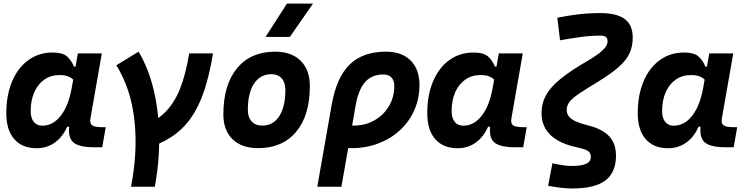

<svg xmlns="http://www.w3.org/2000/svg" viewBox="-20 -815 4142 1069"><path d="M310.5 -397Q262.7 -397 226.8 -371.8Q190.9 -346.7 170.9 -301.8Q150.9 -256.8 150.9 -196.3Q150.9 -157.7 168 -136.5Q185.1 -115.2 215.8 -115.2Q274.9 -115.2 318.1 -170.4Q361.3 -225.6 379.4 -325.7L413.6 -517.6H546.9L483.4 -154.8Q479 -129.4 491.7 -118.2Q504.4 -106.9 550.3 -106.9H568.8L549.3 4.9H504.9Q417.5 4.9 386.7 -23.7Q356 -52.2 366.7 -122.1L395 -109.4H338.4L364.3 -137.7Q341.8 -66.9 294.4 -28.3Q247.1 10.3 184.1 10.3Q103.5 10.3 59.3 -40.5Q15.1 -91.3 15.1 -184.1Q15.1 -285.6 47.4 -361.8Q79.6 -438 137.7 -480.2Q195.8 -522.5 272.9 -522.5Q328.6 -522.5 353.3 -500.7Q377.9 -479 391.6 -444.3H404.3L412.6 -340.8Q401.9 -355.5 390.9 -368.2Q379.9 -380.9 361.6 -388.9Q343.3 -397 310.5 -397Z M709.5 224.6Q747.6 28.8 728.5 -145.3Q709.5 -319.3 627.9 -451.7L751.5 -527.3Q806.6 -435.5 835.4 -315.2Q864.3 -194.8 866.2 -57.4Q868.2 80.1 842.3 224.6ZM786.1 15.1 756.8 -104Q840.3 -133.3 894.5 -185.3Q948.7 -237.3 981.4 -318.6Q1014.2 -399.9 1033.2 -517.6H1166Q1146 -396.5 1116.2 -307.9Q1086.4 -219.2 1042.2 -157Q998 -94.7 935.1 -53.2Q872.1 -11.7 786.1 15.1Z M1417 9.8Q1325.7 9.8 1274.7 -39.8Q1223.6 -89.4 1223.6 -177.7Q1223.6 -342.8 1299.8 -435.1Q1376 -527.3 1511.7 -527.3Q1603 -527.3 1654.1 -476.6Q1705.1 -425.8 1705.1 -335Q1705.1 -172.4 1629 -81.3Q1552.9 9.8 1417 9.8ZM1440.3 -115.7Q1501 -115.7 1534.9 -168.2Q1568.8 -220.7 1568.8 -314Q1568.8 -355.2 1548.4 -378.5Q1527.9 -401.9 1490.7 -401.9Q1429.1 -401.9 1394.5 -349.5Q1359.9 -297.1 1359.9 -203.6Q1359.9 -162.1 1381.1 -138.9Q1402.3 -115.7 1440.3 -115.7ZM1458.5 -609.4 1577.6 -794.9H1722.7L1593.8 -609.4Z M2128.9 -527.3Q2216.8 -527.3 2266.1 -478.3Q2315.4 -429.2 2315.4 -341.8Q2315.4 -266.6 2287.1 -202.4Q2258.8 -138.2 2207.5 -90.6Q2156.2 -43 2087.4 -16.6Q2018.6 9.8 1937.5 9.8Q1913.1 9.8 1888.9 7.1Q1864.7 4.4 1840.3 -0.5L1859.4 -127.9Q1886.2 -115.7 1948.2 -115.7Q2013.2 -115.7 2064.5 -144.8Q2115.7 -173.8 2145.5 -223.9Q2175.3 -273.9 2175.3 -336.9Q2175.3 -367.2 2159.2 -383.8Q2143.1 -400.4 2114.3 -400.4Q2050.8 -400.4 2013.4 -358.9Q1976.1 -317.4 1960.4 -229.5L1880.9 224.6H1746.6L1827.1 -233.9Q1854 -384.8 1927.2 -456.1Q2000.5 -527.3 2128.9 -527.3Z M2654.3 -397Q2606.4 -397 2570.6 -371.8Q2534.7 -346.7 2514.6 -301.8Q2494.6 -256.8 2494.6 -196.3Q2494.6 -157.7 2511.7 -136.5Q2528.8 -115.2 2559.6 -115.2Q2618.7 -115.2 2661.9 -170.4Q2705.1 -225.6 2723.1 -325.7L2757.3 -517.6H2890.6L2827.1 -154.8Q2822.8 -129.4 2835.4 -118.2Q2848.1 -106.9 2894 -106.9H2912.6L2893.1 4.9H2848.6Q2761.2 4.9 2730.5 -23.7Q2699.7 -52.2 2710.4 -122.1L2738.8 -109.4H2682.1L2708 -137.7Q2685.5 -66.9 2638.2 -28.3Q2590.8 10.3 2527.8 10.3Q2447.3 10.3 2403.1 -40.5Q2358.9 -91.3 2358.9 -184.1Q2358.9 -285.6 2391.1 -361.8Q2423.3 -438 2481.4 -480.2Q2539.6 -522.5 2616.7 -522.5Q2672.4 -522.5 2697 -500.7Q2721.7 -479 2735.4 -444.3H2748L2756.3 -340.8Q2745.6 -355.5 2734.6 -368.2Q2723.6 -380.9 2705.3 -388.9Q2687 -397 2654.3 -397Z M3166.5 234.4Q3139.6 234.4 3108.4 231Q3077.1 227.5 3031.7 219.7L3055.7 94.2Q3091.8 102.1 3117.4 105.5Q3143.1 108.9 3166.5 108.9Q3215.3 108.9 3242.4 97.4Q3269.5 85.9 3269.5 58.6Q3269.5 37.1 3254.9 26.4Q3240.2 15.6 3190.9 4.9Q3127 -8.8 3083.3 -34.4Q3039.6 -60.1 3017.3 -97.7Q2995.1 -135.3 2995.1 -184.1Q2995.1 -239.3 3020.3 -285.2Q3045.4 -331.1 3102.5 -377.2Q3159.7 -423.3 3255.4 -478.5Q3293 -500.5 3316.7 -519Q3340.3 -537.6 3351.6 -554Q3362.8 -570.3 3362.8 -585Q3362.8 -601.6 3353.3 -609.1Q3343.8 -616.7 3323.7 -616.7Q3267.1 -616.7 3210.9 -608.6Q3154.8 -600.6 3098.1 -590.8L3083 -716.3Q3142.6 -728.5 3201.7 -735.4Q3260.7 -742.2 3319.8 -742.2Q3414.1 -742.2 3458.5 -709Q3502.9 -675.8 3502.9 -605.5Q3502.9 -556.2 3484.4 -517.1Q3465.8 -478 3423.6 -440.9Q3381.3 -403.8 3311 -360.8Q3248.5 -322.8 3209.7 -297.4Q3170.9 -272 3153.1 -250.7Q3135.3 -229.5 3135.3 -203.1Q3135.3 -172.9 3161.1 -153.3Q3187 -133.8 3252.9 -117.2Q3306.6 -104 3341.3 -81.5Q3376 -59.1 3392.8 -26.4Q3409.7 6.3 3409.7 50.3Q3409.7 145 3350.6 189.7Q3291.5 234.4 3166.5 234.4Z M3826.2 -397Q3778.3 -397 3742.4 -371.8Q3706.5 -346.7 3686.5 -301.8Q3666.5 -256.8 3666.5 -196.3Q3666.5 -157.7 3683.6 -136.5Q3700.7 -115.2 3731.4 -115.2Q3790.5 -115.2 3833.7 -170.4Q3877 -225.6 3895 -325.7L3929.2 -517.6H4062.5L3999 -154.8Q3994.6 -129.4 4007.3 -118.2Q4020 -106.9 4065.9 -106.9H4084.5L4064.9 4.9H4020.5Q3933.1 4.9 3902.3 -23.7Q3871.6 -52.2 3882.3 -122.1L3910.6 -109.4H3854L3879.9 -137.7Q3857.4 -66.9 3810.1 -28.3Q3762.7 10.3 3699.7 10.3Q3619.1 10.3 3575 -40.5Q3530.8 -91.3 3530.8 -184.1Q3530.8 -285.6 3563 -361.8Q3595.2 -438 3653.3 -480.2Q3711.4 -522.5 3788.6 -522.5Q3844.2 -522.5 3868.9 -500.7Q3893.6 -479 3907.2 -444.3H3919.9L3928.2 -340.8Q3917.5 -355.5 3906.5 -368.2Q3895.5 -380.9 3877.2 -388.9Q3858.9 -397 3826.2 -397Z"/></svg>

Font: Cascadia Mono NF
Style: Italic
Weight: 400
Italic angle: -10°
Monospace: yes
Designer: Aaron Bell
Foundry: Saja Typeworks
Version: Version 2404.023